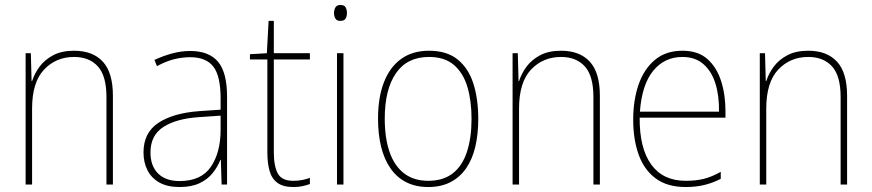

<svg xmlns="http://www.w3.org/2000/svg" viewBox="-20 -742 3505 772"><path d="M278 -538Q353 -538 393.5 -494Q434 -450 434 -357V0H408V-352Q408 -437 373.5 -475Q339 -513 278 -513Q205 -513 157 -462Q109 -411 109 -305V0H83V-528H104L107 -416H109Q119 -447 139.5 -474.5Q160 -502 194 -520Q228 -538 278 -538Z M745 -537Q820 -537 856.5 -494Q893 -451 893 -353V0H871L868 -99H866Q855 -71 835 -46Q815 -21 782.5 -5.5Q750 10 702 10Q653 10 621 -8Q589 -26 573 -57.5Q557 -89 557 -129Q557 -208 616 -247.5Q675 -287 779 -295L867 -301V-347Q867 -437 837.5 -474.5Q808 -512 745 -512Q713 -512 680.5 -504Q648 -496 611 -476L601 -501Q635 -517 671.5 -527Q708 -537 745 -537ZM780 -271Q689 -265 637 -231.5Q585 -198 585 -129Q585 -75 615.5 -44.5Q646 -14 702 -14Q789 -14 828 -71.5Q867 -129 867 -220V-277Z M1159 -15Q1180 -15 1196.5 -18.5Q1213 -22 1226 -27V-2Q1212 3 1196 6.5Q1180 10 1159 10Q1119 10 1096 -6.5Q1073 -23 1064 -54.5Q1055 -86 1055 -130V-503H985V-524L1053 -528L1060 -658H1081V-528H1226V-503H1081V-130Q1081 -74 1097 -44.5Q1113 -15 1159 -15Z M1361 -528V0H1335V-528ZM1349 -722Q1365 -722 1370 -712Q1375 -702 1375 -690Q1375 -676 1369.5 -667Q1364 -658 1348 -658Q1334 -658 1328.5 -667.5Q1323 -677 1323 -690Q1323 -702 1328.5 -712Q1334 -722 1349 -722Z M1903 -264Q1903 -202 1891 -151.5Q1879 -101 1854 -65Q1829 -29 1791 -9.5Q1753 10 1702 10Q1652 10 1614 -9Q1576 -28 1550.5 -64.5Q1525 -101 1512.5 -151.5Q1500 -202 1500 -265Q1500 -351 1524 -412Q1548 -473 1593.5 -505.5Q1639 -538 1705 -538Q1777 -538 1820.5 -502.5Q1864 -467 1883.5 -405.5Q1903 -344 1903 -264ZM1527 -265Q1527 -188 1546 -132Q1565 -76 1604 -45.5Q1643 -15 1702 -15Q1762 -15 1800.5 -45Q1839 -75 1857.5 -131.5Q1876 -188 1876 -264Q1876 -336 1859.5 -392Q1843 -448 1805.5 -480.5Q1768 -513 1705 -513Q1617 -513 1572 -447.5Q1527 -382 1527 -265Z M2236 -538Q2311 -538 2351.5 -494Q2392 -450 2392 -357V0H2366V-352Q2366 -437 2331.5 -475Q2297 -513 2236 -513Q2163 -513 2115 -462Q2067 -411 2067 -305V0H2041V-528H2062L2065 -416H2067Q2077 -447 2097.5 -474.5Q2118 -502 2152 -520Q2186 -538 2236 -538Z M2724 -538Q2787 -538 2824.5 -504.5Q2862 -471 2879.5 -416Q2897 -361 2897 -295V-269H2552Q2551 -146 2598.5 -80.5Q2646 -15 2737 -15Q2777 -15 2808.5 -22.5Q2840 -30 2878 -51V-23Q2847 -7 2813 1.5Q2779 10 2737 10Q2663 10 2616.5 -24.5Q2570 -59 2548 -120Q2526 -181 2526 -261Q2526 -339 2547.5 -401.5Q2569 -464 2613 -501Q2657 -538 2724 -538ZM2724 -513Q2652 -513 2606.5 -457.5Q2561 -402 2553 -293H2871Q2872 -357 2856.5 -406.5Q2841 -456 2808 -484.5Q2775 -513 2724 -513Z M3230 -538Q3305 -538 3345.5 -494Q3386 -450 3386 -357V0H3360V-352Q3360 -437 3325.5 -475Q3291 -513 3230 -513Q3157 -513 3109 -462Q3061 -411 3061 -305V0H3035V-528H3056L3059 -416H3061Q3071 -447 3091.5 -474.5Q3112 -502 3146 -520Q3180 -538 3230 -538Z"/></svg>

Font: Noto Sans Khmer SemiCondensed Thin
Style: Regular
Weight: 250
Width: 4
Designer: Danh Hong and the Monotype Design Team
Foundry: Monotype Imaging Inc.
Version: Version 2.004